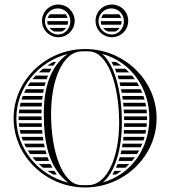

<svg xmlns="http://www.w3.org/2000/svg" viewBox="-20 -821 750 846"><path d="M199.4 -758C195.3 -753.4 192.2 -747.9 190.2 -742H277.9C276 -748 273 -753.4 269.1 -758ZM280 -728H188C188 -722.4 188.9 -717 190.7 -712H277.7C279.2 -717 280 -722.3 280 -728ZM271 -698H198.3C203.8 -690.8 211.4 -685.2 220.1 -682H251.7C259.3 -685.2 266 -690.7 271 -698ZM435.4 -758C431.3 -753.4 428.2 -747.9 426.2 -742H513.9C512 -748 509 -753.4 505.1 -758ZM516 -728H424C424 -722.4 424.9 -717 426.7 -712H513.7C515.2 -717 516 -722.3 516 -728ZM507 -698H434.3C439.8 -690.8 447.4 -685.2 456.1 -682H487.7C495.3 -685.2 502 -690.7 507 -698ZM414 -728C414 -758.9 439.5 -784 471 -784C501.4 -784 526 -758.9 526 -728C526 -695.4 502.3 -669 473 -669C440.4 -669 414 -695.4 414 -728ZM178 -728C178 -758.9 203.5 -784 235 -784C265.4 -784 290 -758.9 290 -728C290 -695.4 266.3 -669 237 -669C204.4 -669 178 -695.4 178 -728ZM401 -729C401 -689.3 433.3 -657 473 -657C513 -657 545 -689 545 -729C545 -769 513 -801 473 -801C433 -801 401 -769 401 -729ZM165 -729C165 -689.3 197.3 -657 237 -657C276.7 -657 309 -689.3 309 -729C309 -768.7 276.7 -801 237 -801C197.3 -801 165 -768.7 165 -729ZM490.3 -548H471.2C474.3 -542.9 477.2 -537.6 479.9 -532H514.9C507 -537.8 498.8 -543.1 490.3 -548ZM532.4 -518H486.4C488.7 -512.8 490.9 -507.5 492.9 -502H549.3C543.9 -507.6 538.3 -512.9 532.4 -518ZM561.9 -488H497.9C499.6 -482.8 501.3 -477.4 502.9 -472H574.3C570.4 -477.5 566.2 -482.8 561.9 -488ZM583.8 -458H506.7C508.1 -452.8 509.3 -447.4 510.6 -442H593.1C590.1 -447.5 587 -452.8 583.8 -458ZM600.1 -428H513.5C514.6 -422.7 515.6 -417.4 516.5 -412H607.1C604.9 -417.4 602.6 -422.8 600.1 -428ZM612.2 -398H518.7C519.5 -392.7 520.2 -387.4 520.9 -382H617.1C615.6 -387.4 614 -392.7 612.2 -398ZM620.6 -368H522.5C523.1 -362.7 523.6 -357.4 524 -352H623.7C622.8 -357.4 621.8 -362.7 620.6 -368ZM625.7 -338H525.1C525.5 -332.7 525.8 -327.4 526 -322H627.2C626.9 -327.4 626.4 -332.7 625.7 -338ZM627.9 -308H526.6C526.7 -302.7 526.8 -297.4 526.9 -292H627.9C628 -294.7 628 -297.3 628 -300C628 -302.7 628 -305.3 627.9 -308ZM532.7 -82C538.6 -87.1 544.2 -92.4 549.6 -98H497.5C495.4 -92.5 493.2 -87.2 490.9 -82ZM515.2 -68H484.2C481.4 -62.5 478.4 -57.1 475.2 -52H490.5C499.1 -56.9 507.3 -62.2 515.2 -68ZM612.2 -202C614 -207.3 615.6 -212.6 617.1 -218H524.1C523.5 -212.6 522.9 -207.3 522.3 -202ZM607.1 -188H520.4C519.5 -182.6 518.7 -177.3 517.7 -172H600.2C602.7 -177.2 605 -182.6 607.1 -188ZM593.2 -158H514.9C513.8 -152.6 512.5 -147.3 511.2 -142H583.9C587.2 -147.2 590.3 -152.5 593.2 -158ZM574.5 -128H507.5C505.9 -122.6 504.3 -117.2 502.5 -112H562.1C566.5 -117.2 570.6 -122.5 574.5 -128ZM627.2 -278H527C527 -272.6 526.9 -267.3 526.8 -262H625.7C626.4 -267.3 626.9 -272.6 627.2 -278ZM623.7 -248H526.2C526 -242.6 525.6 -237.3 525.3 -232H620.6C621.8 -237.3 622.8 -242.6 623.7 -248ZM226.6 -548H215.1C205.9 -543.1 197.1 -537.8 188.5 -532H215.1C218.7 -537.5 222.5 -542.8 226.6 -548ZM206.5 -518H169.4C163 -512.9 156.8 -507.6 150.9 -502H198C200.7 -507.4 203.5 -512.8 206.5 -518ZM191.7 -488H137C132.2 -482.8 127.5 -477.5 123.1 -472H185.6C187.5 -477.4 189.5 -482.8 191.7 -488ZM181 -458H112.6C108.9 -452.8 105.4 -447.5 102.1 -442H176.5C177.9 -447.4 179.4 -452.7 181 -458ZM173.3 -428H94.1C91.3 -422.8 88.6 -417.4 86.2 -412H170.2C171.1 -417.4 172.2 -422.7 173.3 -428ZM168 -398H80.3C78.3 -392.7 76.4 -387.4 74.7 -382H166.1C166.6 -387.4 167.3 -392.7 168 -398ZM164.8 -368H70.6C69.3 -362.7 68.1 -357.4 67 -352H163.8C164 -357.4 164.4 -362.7 164.8 -368ZM163.2 -338H64.7C63.9 -332.7 63.3 -327.4 62.9 -322H163C163 -327.4 163.1 -332.7 163.2 -338ZM210.7 -82C207.7 -87.2 204.9 -92.6 202.3 -98H151.1C157 -92.4 163.2 -87.1 169.6 -82ZM219.2 -68H188.6C197.1 -62.2 206 -56.9 215.1 -52H230.5C226.5 -57.2 222.7 -62.5 219.2 -68ZM171.2 -202C170.3 -207.3 169.6 -212.6 168.9 -218H74.8C76.5 -212.6 78.4 -207.3 80.5 -202ZM173.7 -188H86.4C88.8 -182.6 91.5 -177.2 94.3 -172H177C175.8 -177.3 174.7 -182.6 173.7 -188ZM180.4 -158H102.3C105.6 -152.5 109.1 -147.2 112.8 -142H185C183.4 -147.3 181.9 -152.6 180.4 -158ZM189.7 -128H123.4C127.8 -122.5 132.4 -117.2 137.2 -112H196C193.8 -117.3 191.7 -122.6 189.7 -128ZM163.1 -308H62.1C62 -305.3 62 -302.7 62 -300C62 -297.3 62 -294.7 62.1 -292H163.4C163.2 -297.3 163.1 -302.7 163.1 -308ZM163.9 -278H62.9C63.3 -272.6 63.9 -267.3 64.7 -262H164.7C164.4 -267.3 164.1 -272.6 163.9 -278ZM165.7 -248H67.1C68.1 -242.6 69.3 -237.3 70.7 -232H167.2C166.6 -237.3 166.1 -242.6 165.7 -248ZM40 -300C40 -131.6 183.9 5 355 5C526.1 5 670 -131.6 670 -300C670 -468.4 526.1 -605 355 -605C183.9 -605 40 -468.4 40 -300ZM505 -280C505 -130.7 453.8 -11.1 375 -5.6C368.4 -5.2 361.7 -5 355 -5C348.3 -5 341.6 -5.2 335 -5.6C256.7 -9.7 205 -147.7 205 -320C205 -469.3 256.2 -588.9 335 -594.4C341.6 -594.8 348.3 -595 355 -595C361.7 -595 368.4 -594.8 375 -594.4C453.3 -590.3 505 -452.3 505 -280ZM277.4 -583C198.2 -525.5 173 -427.7 173 -320C173 -196.6 193.4 -82.7 280.5 -16.2C150.6 -48.6 52 -163.8 52 -300C52 -435.1 149 -549.5 277.4 -583ZM429.5 -583.8C555.9 -549.6 638 -435 638 -300C638 -166.2 557.6 -52.4 432.6 -17C487.6 -61.9 517 -165.7 517 -280C517 -413.5 486.7 -535.1 429.5 -583.8Z"/></svg>

Font: SortefaxS02
Style: Medium
Weight: 500
Designer: gluk
Foundry: gluk
Version: Version 0.261